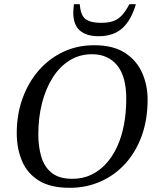

<svg xmlns="http://www.w3.org/2000/svg" viewBox="-20 -885 747 917"><path d="M313 12Q221 12 165.5 -22.5Q110 -57 85 -116.5Q60 -176 60 -249Q60 -338 87.5 -414.5Q115 -491 164.5 -548Q214 -605 281.5 -637Q349 -669 430 -669Q521 -669 577 -632.5Q633 -596 659 -537Q685 -478 685 -410Q685 -314 657 -236.5Q629 -159 578.5 -103.5Q528 -48 460 -18Q392 12 313 12ZM325 -31Q374 -31 414 -49.5Q454 -68 485.5 -102Q517 -136 539 -183.5Q561 -231 572 -289Q583 -347 583 -414Q583 -520 539.5 -573Q496 -626 419 -626Q360 -626 312.5 -596.5Q265 -567 231.5 -514Q198 -461 180.5 -392Q163 -323 163 -243Q163 -184 177.5 -135.5Q192 -87 227.5 -59Q263 -31 325 -31ZM451 -712Q392 -712 361 -739.5Q330 -767 330 -825Q330 -834 331 -844Q332 -854 333 -865H361Q365 -811 389 -793.5Q413 -776 462 -776Q496 -776 519 -783.5Q542 -791 560.5 -810Q579 -829 598 -865H629Q606 -787 563.5 -749.5Q521 -712 451 -712Z"/></svg>

Font: STIX Two Text
Style: Italic
Weight: 400
Italic angle: -12°
Designer: Ross Mills, John Hudson & Paul Hanslow, Tiro Typeworks Ltd; with prior portions MicroPress Inc. and Coen Hoffman, Elsevi
Foundry: Tiro Typeworks Ltd
Version: Version 2.13 b171